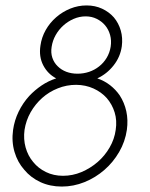

<svg xmlns="http://www.w3.org/2000/svg" viewBox="-20 -678 550 706"><path d="M169.9 -505.9Q173.3 -528.6 184.6 -548.8Q195.9 -568.9 212.7 -584Q229.4 -599.2 250.7 -608.5Q272 -617.8 295 -617.8Q317.2 -617.8 335.6 -608.7Q354 -599.6 366.5 -584.8Q379 -570 384.8 -549.5Q390.5 -529 386.9 -505.9Q383.3 -483.8 372.2 -465.3Q361 -446.7 344.3 -433.7Q328 -420.7 307.5 -413.8Q287.1 -407 265 -407Q242.4 -407 223.8 -414.1Q205.3 -421.2 192.4 -434.1Q178.7 -447.1 172.5 -465.6Q166.3 -484 169.9 -505.9ZM70.2 -200.4Q75.6 -235.2 92.6 -265.2Q109.6 -295.1 135.4 -318.1Q160.3 -340.3 192.7 -353.2Q225 -366.1 260 -366.1Q294.9 -365.7 323.8 -352.6Q352.7 -339.5 372.6 -317.3Q392.5 -294.2 401.6 -264.5Q410.7 -234.8 405.5 -200.5Q400.9 -166.4 383.2 -135.9Q365.6 -105.3 339.1 -82.3Q312.2 -59.1 279.6 -45.3Q246.9 -31.6 211.6 -31.6Q177.2 -31.6 148.9 -45.4Q120.6 -59.2 102 -82.3Q82.7 -105.2 74.2 -135.8Q65.7 -166.4 70.2 -200.4ZM28.1 -200.5Q22.1 -157.3 33.4 -119.3Q44.6 -81.3 69.3 -53.6Q93 -24.9 128.5 -8.4Q164 8 207.2 8Q250.3 8 290.9 -8.4Q331.5 -24.9 364.3 -53.6Q396.2 -81.3 418.2 -119.3Q440.3 -157.3 446.5 -200.5Q451.5 -237 444.4 -269Q437.3 -301 420.1 -327.4Q405.6 -348.5 384.7 -364.8Q363.8 -381 337.8 -389.8Q373 -406.1 397.6 -437.3Q422.3 -468.4 427.9 -507.7Q431.9 -539 424 -566.1Q416.1 -593.3 398.7 -614Q380.9 -634.2 355.3 -646.1Q329.7 -658 298.4 -658Q267.1 -658 238.5 -646.4Q209.9 -634.8 186.7 -614.7Q163.3 -594.5 148.1 -567.6Q132.9 -540.7 128.7 -510.2Q122.5 -469.7 139 -437.9Q155.6 -406.1 186.6 -389.8Q158 -380.6 132.9 -363.7Q107.8 -346.7 87.3 -324.9Q63.7 -298.8 48.4 -267.2Q33.1 -235.6 28.1 -200.5Z"/></svg>

Font: Josefin Slab Thin
Style: Italic
Weight: 100
Italic angle: -12°
Designer: Santiago Orozco
Foundry: Typemade
Version: Version 2.000